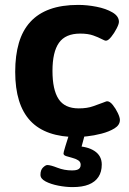

<svg xmlns="http://www.w3.org/2000/svg" viewBox="-20 -551 525 783"><path d="M294 8Q166 8 104 -58Q42 -124 42 -258Q42 -325 57 -376Q72 -427 103.5 -461.5Q135 -496 183.5 -513.5Q232 -531 299 -531Q335 -531 373.5 -523.5Q412 -516 438.5 -500.5Q465 -485 465 -462Q465 -453 455.5 -434.5Q446 -416 433.5 -400.5Q421 -385 412 -385Q409 -385 404.5 -387Q400 -389 394 -392Q381 -399 360 -406.5Q339 -414 307 -414Q247 -414 220.5 -376.5Q194 -339 194 -262Q194 -185 219 -147Q244 -109 301 -109Q336 -109 360.5 -118Q385 -127 399 -132Q405 -134 409.5 -136Q414 -138 417 -138Q428 -138 440 -123Q452 -108 460.5 -90Q469 -72 469 -62Q469 -41 447 -27.5Q425 -14 394 -6Q363 2 334.5 5Q306 8 294 8ZM276 212Q248 212 217.5 206Q187 200 166 189Q145 178 145 162Q145 142 155.5 132Q166 122 173 122Q186 122 214 133Q242 144 274 144Q287 144 294.5 141.5Q302 139 305.5 134Q309 129 309 121Q309 109 298.5 102.5Q288 96 274 92.5Q260 89 249.5 85.5Q239 82 239 75Q239 72 240.5 66.5Q242 61 247 44Q252 27 264 -10H328L310 57L285 45Q335 45 365 64.5Q395 84 395 120Q395 150 381.5 170.5Q368 191 342 201.5Q316 212 276 212Z"/></svg>

Font: Asap
Style: Regular
Weight: 400
Designer: Pablo Cosgaya
Foundry: Omnibus-Type
Version: Version 3.001